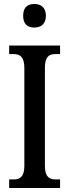

<svg xmlns="http://www.w3.org/2000/svg" viewBox="-20 -942 346 962"><path d="M152 -804C183 -804 210 -820 210 -863C210 -906 183 -922 152 -922C119 -922 96 -906 96 -863C96 -820 119 -804 152 -804ZM26 0H281V-43H258C227 -43 205 -56 205 -111V-602C205 -659 226 -671 258 -671H281V-714H26V-671H49C78 -671 102 -659 102 -602V-110C102 -55 78 -43 49 -43H26Z"/></svg>

Font: Noto Serif Bengali ExtraCondensed Medium
Style: Regular
Weight: 500
Width: 2
Designer: Juan Bruce, Universal Thirst, Indian Type Foundry and the Monotype Design Team.
Foundry: Monotype Imaging Inc.
Version: Version 2.003